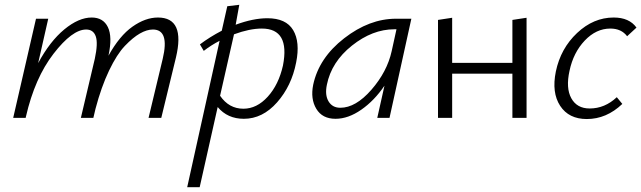

<svg xmlns="http://www.w3.org/2000/svg" viewBox="-20 -491 2672 800"><path d="M638 -418Q753 -418 713 -251L652 0H599L658 -246Q687 -368 617 -368Q592 -368 563 -351.5Q534 -335 500.5 -300Q467 -265 434.5 -197Q402 -129 378 -38L369 0H317L375 -246Q389 -311 379 -339.5Q369 -368 339 -368Q281 -368 203 -267Q125 -166 88 -5L87 0H35L130 -413H181L139 -228Q188 -319 248 -368.5Q308 -418 362 -418Q410 -418 429.5 -378Q449 -338 432 -259Q478 -342 532 -380Q586 -418 638 -418Z M1094 -415Q1172 -415 1201.5 -365.5Q1231 -316 1214 -231Q1195 -133 1134.5 -64.5Q1074 4 996 4Q928 4 887 -45L812 289H760L895 -321Q860 -303 829 -279L813 -306Q854 -337 904 -363L927 -465L977 -471L962 -388Q1035 -415 1094 -415ZM1159 -218Q1189 -372 1071 -372Q1020 -372 955 -348L897 -92Q934 -38 994 -38Q1050 -38 1095.5 -88Q1141 -138 1159 -218Z M1630 -413H1694L1603 0H1552L1582 -134Q1540 -72 1485.5 -34Q1431 4 1378 4Q1323 4 1298 -37.5Q1273 -79 1285 -138Q1309 -250 1414 -331.5Q1519 -413 1630 -413ZM1398 -42Q1462 -42 1527.5 -117Q1593 -192 1612 -278L1632 -369H1623Q1532 -369 1446.5 -301Q1361 -233 1342 -138Q1333 -95 1349 -68.5Q1365 -42 1398 -42Z M2115 -408 2174 -417V0H2115V-184H1864V0H1805V-408L1864 -417V-229H2115Z M2593 -340Q2569 -372 2523 -372Q2464 -372 2416.5 -322Q2369 -272 2353 -196Q2337 -124 2360.5 -81.5Q2384 -39 2437 -39Q2500 -39 2550 -86L2573 -58Q2507 5 2425 5Q2350 5 2314 -50Q2278 -105 2296 -193Q2316 -289 2384.5 -353.5Q2453 -418 2537 -418Q2602 -418 2632 -376Z"/></svg>

Font: EauTestInfant Semilight
Style: Italic
Weight: 300
Italic angle: -12°
Designer: Christian Thalmann (Catharsis Fonts)
Version: Version 0.001;PS 000.001;hotconv 1.0.88;makeotf.lib2.5.64775